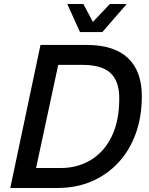

<svg xmlns="http://www.w3.org/2000/svg" viewBox="-20 -933 741 953"><path d="M31 0 181 -710H409Q547 -710 615.5 -644.5Q684 -579 684 -456Q684 -354 654 -270.5Q624 -187 568 -126.5Q512 -66 435.5 -33Q359 0 265 0ZM159 -99H281Q365 -99 431 -139Q497 -179 534.5 -256Q572 -333 572 -444Q572 -530 528.5 -570.5Q485 -611 389 -611H269ZM377 -774 314 -913H394L441 -824L525 -913H609L488 -774Z"/></svg>

Font: Geist Medium
Style: Italic
Weight: 500
Italic angle: -12°
Designer: Basement.studio, Andrés Briganti, Mateo Zaragoza
Foundry: Basement.studio, Vercel, Andrés Briganti, Guido Ferreyra, Mateo Zaragoza
Version: Version 1.500; ttfautohint (v1.8.4.7-5d5b)